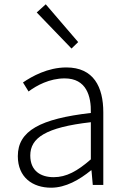

<svg xmlns="http://www.w3.org/2000/svg" viewBox="-20 -861 587 894"><path d="M218 13C286 13 350 -24 404 -68H406L412 0H461V-338C461 -456 416 -547 289 -547C202 -547 128 -505 87 -477L113 -435C150 -463 211 -496 281 -496C382 -496 405 -414 403 -335C168 -308 63 -252 63 -134C63 -35 132 13 218 13ZM230 -36C171 -36 121 -64 121 -137C121 -219 193 -268 403 -292V-119C340 -64 289 -36 230 -36ZM313 -635 344 -665 193 -841 151 -803Z"/></svg>

Font: Noto Sans CJK JP Light
Style: Regular
Weight: 300
Designer: Ryoko NISHIZUKA (kana & ideographs); Paul D. Hunt (Latin, Greek & Cyrillic); Wenlong ZHANG (bopomofo); Sandoll Communica
Foundry: Adobe Systems Incorporated
Version: Version 1.004;PS 1.004;hotconv 1.0.82;makeotf.lib2.5.63406